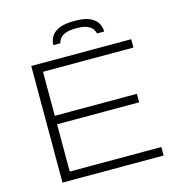

<svg xmlns="http://www.w3.org/2000/svg" viewBox="-124 -980 1026 1091"><g transform="rotate(-15 389.0 -435.0)"><path d="M109 0V-686H697V-637H165V-378H648V-328H165V-50H704V0ZM261 -768Q261 -792 273.5 -815.5Q286 -839 318.5 -854.5Q351 -870 412 -870Q472 -870 504 -854.5Q536 -839 548 -815.5Q560 -792 560 -768H518Q516 -779 507 -793Q498 -807 476 -817Q454 -827 411 -827Q368 -827 345 -817Q322 -807 313 -793Q304 -779 302 -768Z"/></g></svg>

Font: Archivo SemiExpanded Thin
Style: Regular
Weight: 250
Width: 6
Designer: Hector Gatti
Foundry: Omnibus-Type
Version: Version 2.001